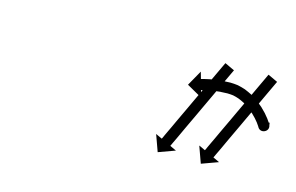

<svg xmlns="http://www.w3.org/2000/svg" viewBox="-41 -616 531 344"><g transform="rotate(15 224.5 -444.5)"><path d="M440.3 -526.4C440.6 -527 440.9 -527.6 441.2 -528.2L423.1 -536.7C422.8 -536.1 422.5 -535.5 422.2 -534.9C421.4 -533.2 420.6 -531.5 419.8 -529.8C418.6 -527.2 417.4 -524.6 416.1 -521.9C414.5 -518.5 412.9 -515.1 411.3 -511.7C409.4 -507.6 407.5 -503.6 405.6 -499.5C403.5 -495 401.4 -490.5 399.3 -486C397 -481.2 394.8 -476.4 392.5 -471.5C390.2 -466.5 387.8 -461.6 385.5 -456.6C383.1 -451.6 380.8 -446.6 378.5 -441.6C376.2 -436.8 373.9 -432 371.7 -427.2C369.6 -422.6 367.5 -418.1 365.3 -413.6C363.4 -409.6 361.5 -405.5 359.7 -401.5C358 -398.1 356.4 -394.7 354.8 -391.2C353.6 -388.6 352.4 -386 351.1 -383.3C350.3 -381.6 349.5 -379.9 348.8 -378.2C348.5 -377.7 348.2 -377.1 347.9 -376.5L336 -382L347.1 -351.2L377.9 -362.4L366 -368C366.3 -368.6 366.6 -369.2 366.9 -369.8C367.7 -371.5 368.5 -373.2 369.2 -374.8C370.5 -377.5 371.7 -380.1 373 -382.7C374.6 -386.2 376.2 -389.6 377.8 -393C379.7 -397 381.6 -401.1 383.4 -405.1C385.6 -409.6 387.7 -414.2 389.8 -418.7C392.1 -423.5 394.3 -428.3 396.6 -433.1C398.9 -438.1 401.3 -443.1 403.6 -448.1C405.9 -453.1 408.3 -458.1 410.6 -463C412.9 -467.9 415.1 -472.7 417.4 -477.5C419.5 -482 421.6 -486.5 423.7 -491C425.6 -495.1 427.5 -499.1 429.4 -503.2C431 -506.6 432.6 -510 434.2 -513.4C435.5 -516.1 436.7 -518.7 437.9 -521.3C438.7 -523 439.5 -524.7 440.3 -526.4ZM360.3 -526.4C360.6 -527 360.9 -527.6 361.2 -528.2L343.1 -536.7C342.8 -536.1 342.5 -535.5 342.2 -534.9C341.4 -533.2 340.6 -531.5 339.8 -529.8C338.6 -527.2 337.4 -524.6 336.1 -521.9C334.5 -518.5 332.9 -515.1 331.3 -511.7C329.4 -507.6 327.5 -503.6 325.6 -499.5C323.5 -495 321.4 -490.5 319.3 -486C317 -481.2 314.8 -476.4 312.5 -471.5C310.2 -466.5 307.8 -461.6 305.5 -456.6C303.1 -451.6 300.8 -446.6 298.5 -441.6C296.2 -436.8 293.9 -432 291.7 -427.2C289.6 -422.6 287.5 -418.1 285.3 -413.6C283.4 -409.6 281.5 -405.5 279.7 -401.5C278 -398.1 276.4 -394.7 274.8 -391.2C273.6 -388.6 272.4 -386 271.1 -383.3C270.3 -381.6 269.5 -379.9 268.8 -378.2C268.5 -377.7 268.2 -377.1 267.9 -376.5L256 -382L267.1 -351.2L297.9 -362.4L286 -368C286.3 -368.6 286.6 -369.2 286.9 -369.8C287.7 -371.5 288.5 -373.2 289.2 -374.8C290.5 -377.5 291.7 -380.1 293 -382.7C294.6 -386.2 296.2 -389.6 297.8 -393C299.7 -397 301.6 -401.1 303.4 -405.1C305.6 -409.6 307.7 -414.2 309.8 -418.7C312.1 -423.5 314.3 -428.3 316.6 -433.1C318.9 -438.1 321.3 -443.1 323.6 -448.1C325.9 -453.1 328.3 -458.1 330.6 -463C332.9 -467.9 335.1 -472.7 337.4 -477.5C339.5 -482 341.6 -486.5 343.7 -491C345.6 -495.1 347.5 -499.1 349.4 -503.2C351 -506.6 352.6 -510 354.2 -513.4C355.5 -516.1 356.7 -518.7 357.9 -521.3C358.7 -523 359.5 -524.7 360.3 -526.4ZM447.9 -449.6C447.9 -449.8 447.4 -452.8 447.2 -454.1L427.4 -451.1C427.8 -448.3 428.1 -445.5 429.1 -442.8C431.2 -437.1 437.2 -436.4 442 -438.6C446.7 -440.8 450.2 -445.7 447.2 -451.1C446.7 -452 446.2 -452.9 445.6 -453.9C445.6 -453.9 445.6 -453.9 445.5 -454C445.5 -454.1 445.4 -454.1 445.4 -454.1C444.1 -456.2 442.6 -458.3 441.1 -460.3C441.1 -460.3 441 -460.4 441 -460.4C441 -460.5 440.9 -460.5 440.9 -460.5C438.8 -463.2 436.6 -465.8 434.4 -468.4C434.4 -468.4 434.3 -468.4 434.3 -468.5C434.2 -468.5 434.2 -468.6 434.2 -468.6C431.4 -471.6 428.5 -474.4 425.6 -477.3C425.6 -477.3 425.5 -477.3 425.5 -477.4C425.4 -477.4 425.4 -477.5 425.4 -477.5C422 -480.5 418.5 -483.3 415 -486.1C415 -486.1 414.9 -486.2 414.8 -486.2C414.7 -486.3 414.6 -486.3 414.6 -486.3C410.8 -489.1 406.8 -491.7 402.7 -494.1C402.7 -494.1 402.6 -494.1 402.5 -494.2C402.4 -494.2 402.3 -494.3 402.3 -494.3C398 -496.5 393.6 -498.5 389.2 -500.3C389.2 -500.3 389.1 -500.4 388.9 -500.4C388.8 -500.5 388.7 -500.5 388.7 -500.5C384.2 -502 379.6 -503.2 375 -504.2C375 -504.2 374.9 -504.2 374.7 -504.2C374.6 -504.2 374.4 -504.3 374.4 -504.3C369.9 -504.9 365.3 -505.2 360.8 -505.3C360.8 -505.3 360.7 -505.3 360.6 -505.3C360.5 -505.3 360.5 -505.3 360.5 -505.3C355.8 -505.2 351.1 -505 346.5 -504.7C346.5 -504.7 346.4 -504.7 346.4 -504.7C346.3 -504.7 346.2 -504.7 346.2 -504.7C342.1 -504.3 337.9 -503.9 333.8 -503.3C333.8 -503.3 333.7 -503.3 333.7 -503.3C333.6 -503.3 333.6 -503.3 333.6 -503.3C330.1 -502.7 326.6 -502.2 323.1 -501.5C323.1 -501.5 323.1 -501.5 323 -501.5C323 -501.5 323 -501.5 323 -501.5C320.3 -500.9 317.6 -500.3 315 -499.7C315 -499.7 315 -499.7 314.9 -499.7C314.9 -499.7 314.9 -499.7 314.9 -499.7C313.2 -499.3 311.5 -498.8 309.8 -498.4C309.8 -498.4 309.8 -498.4 309.7 -498.4C309.7 -498.4 309.7 -498.4 309.7 -498.4C309.1 -498.2 308.5 -498 308 -497.9L304.4 -510.6L288.3 -482L316.8 -465.9L313.3 -478.6C313.9 -478.8 314.4 -478.9 315 -479.1C315 -479.1 315 -479.1 315 -479.1C315 -479.1 314.9 -479.1 314.9 -479.1C316.5 -479.5 318.1 -479.9 319.7 -480.3C319.7 -480.3 319.7 -480.3 319.6 -480.3C319.6 -480.2 319.6 -480.2 319.6 -480.2C322 -480.8 324.5 -481.4 327 -481.9C327 -481.9 327 -481.9 326.9 -481.9C326.9 -481.9 326.9 -481.8 326.9 -481.8C330.1 -482.5 333.3 -483 336.6 -483.5C336.6 -483.5 336.5 -483.5 336.5 -483.5C336.4 -483.5 336.4 -483.5 336.4 -483.5C340.3 -484 344.1 -484.4 348 -484.8C348 -484.8 348 -484.8 347.9 -484.7C347.9 -484.7 347.8 -484.7 347.8 -484.7C352.1 -485 356.5 -485.2 360.8 -485.3C360.8 -485.3 360.8 -485.3 360.7 -485.3C360.6 -485.3 360.5 -485.3 360.5 -485.3C364.2 -485.2 368 -485 371.7 -484.5C371.7 -484.5 371.5 -484.5 371.4 -484.5C371.2 -484.5 371.1 -484.6 371.1 -484.6C374.9 -483.8 378.6 -482.8 382.3 -481.5C382.3 -481.5 382.2 -481.6 382.1 -481.6C381.9 -481.7 381.8 -481.7 381.8 -481.7C385.6 -480.2 389.3 -478.5 393 -476.6C393 -476.6 392.9 -476.6 392.8 -476.7C392.7 -476.8 392.6 -476.8 392.6 -476.8C396.2 -474.7 399.7 -472.4 403.1 -470C403.1 -470 403 -470.1 402.9 -470.1C402.8 -470.2 402.7 -470.3 402.7 -470.3C405.9 -467.8 409 -465.2 412 -462.5C412 -462.5 412 -462.6 411.9 -462.7C411.9 -462.7 411.8 -462.8 411.8 -462.8C414.5 -460.2 417 -457.6 419.5 -455C419.5 -455 419.5 -455 419.4 -455.1C419.4 -455.1 419.3 -455.2 419.3 -455.2C421.4 -452.9 423.3 -450.6 425.2 -448.2C425.2 -448.2 425.2 -448.2 425.1 -448.3C425.1 -448.3 425 -448.4 425 -448.4C426.3 -446.7 427.6 -444.9 428.7 -443.1C428.7 -443.1 428.7 -443.2 428.6 -443.3C428.6 -443.4 428.6 -443.4 428.6 -443.4C429 -442.8 429.4 -442.1 429.7 -441.4C432.7 -436 438.3 -435.2 442.6 -437.2C446.9 -439.1 450 -443.9 447.9 -449.6Z"/></g></svg>

Font: FRB American Cursive Just Arrows
Style: Bold Italic
Weight: 700
Italic angle: -25°
Version: Version 2.0;Modular Font Editor K font №1